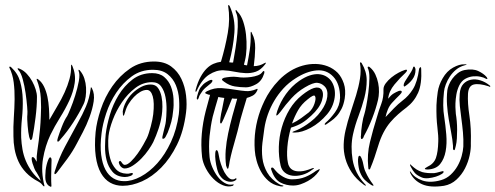

<svg xmlns="http://www.w3.org/2000/svg" viewBox="-20 -719 1917 743"><path d="M303 -315Q286 -280 263 -244.5Q240 -209 215 -181Q214 -179 210 -174.5Q206 -170 203 -171Q201 -173 202 -178Q203 -183 204 -186Q209 -202 219 -228Q229 -254 240 -270Q243 -275 252.5 -298Q262 -321 271 -349.5Q280 -378 285 -405Q290 -432 284 -445Q284 -445 284 -448V-449Q288 -449 290 -445Q301 -432 306.5 -415Q312 -398 313 -380Q314 -362 311.5 -344.5Q309 -327 303 -315ZM336 -377Q347 -356 342.5 -326.5Q338 -297 326.5 -266Q315 -235 300.5 -207.5Q286 -180 277 -163Q262 -134 240.5 -104.5Q219 -75 201 -52Q196 -45 192 -45Q190 -47 190.5 -50Q191 -53 192 -56Q208 -108 232 -152.5Q256 -197 282 -245Q299 -275 312.5 -306.5Q326 -338 331 -376Q331 -381 332 -381Q335 -381 336 -377ZM123 -344Q123 -307 117.5 -264Q112 -221 106 -190Q106 -188 104.5 -183Q103 -178 99 -177Q97 -177 95.5 -182Q94 -187 93 -189Q91 -197 89.5 -208.5Q88 -220 87 -232Q86 -244 85.5 -256Q85 -268 86 -277Q87 -283 85 -307Q83 -331 79 -359Q75 -387 68 -412.5Q61 -438 51 -448Q49 -450 48.5 -452.5Q48 -455 49 -455Q51 -455 53.5 -454Q56 -453 58 -452Q72 -446 84 -433Q96 -420 104.5 -404.5Q113 -389 118 -373Q123 -357 123 -344ZM179 0Q179 4 177 4Q176 4 173.5 2.5Q171 1 169 0Q161 -6 157.5 -17Q154 -28 156 -50Q156 -59 158 -70Q160 -81 163 -90.5Q166 -100 169 -105.5Q172 -111 175 -110Q180 -108 179.5 -97.5Q179 -87 179 -82Q178 -56 178 -35Q178 -14 179 0ZM122 -51Q117 -57 113 -67Q109 -77 106 -86.5Q103 -96 102.5 -103Q102 -110 105 -111Q110 -112 114.5 -105.5Q119 -99 122 -93Q121 -114 124.5 -135.5Q128 -157 130 -175Q133 -201 135 -221.5Q137 -242 138 -271Q140 -302 138 -339Q136 -376 122 -411Q121 -414 123 -414Q125 -414 126 -413Q127 -412 129 -411Q142 -401 150.5 -383.5Q159 -366 163.5 -344.5Q168 -323 169.5 -299.5Q171 -276 171 -255Q186 -282 202 -308.5Q218 -335 230 -361.5Q242 -388 249 -413.5Q256 -439 255 -464Q255 -468 256 -469Q257 -469 260 -464Q274 -431 269 -397.5Q264 -364 248.5 -330.5Q233 -297 212 -263.5Q191 -230 175 -197Q155 -155 146.5 -105Q138 -55 152 0V1Q151 2 151 2Q149 2 148 1Q147 1 147 0Q144 -4 140 -8Q136 -12 129 -16Q100 -31 81 -51Q62 -71 51.5 -94Q41 -117 36.5 -142Q32 -167 32 -192Q31 -228 33.5 -264.5Q36 -301 36.5 -335Q37 -369 33 -400.5Q29 -432 16 -458Q16 -460 16 -460Q18 -462 20 -461Q22 -460 23 -459Q49 -435 58 -403Q67 -371 68 -335Q69 -299 65 -261Q61 -223 62 -186Q63 -164 67 -141Q71 -118 80 -96.5Q89 -75 103.5 -55Q118 -35 138 -19Q134 -29 132 -33.5Q130 -38 122 -51Z M672 -277Q675 -304 673 -334Q671 -364 660.5 -389.5Q650 -415 628.5 -432Q607 -449 572 -449Q525 -449 490 -423.5Q455 -398 430 -360.5Q405 -323 391 -280.5Q377 -238 373 -203Q367 -155 371.5 -120Q376 -85 388 -62.5Q400 -40 418.5 -29Q437 -18 459 -18Q490 -17 524.5 -35.5Q559 -54 589 -87.5Q619 -121 641.5 -169.5Q664 -218 672 -277ZM350 -208Q354 -248 370 -296Q386 -344 414.5 -385Q443 -426 483 -453.5Q523 -481 576 -481Q616 -481 642 -462Q668 -443 682 -413.5Q696 -384 700 -349.5Q704 -315 700 -284Q691 -212 665 -159Q639 -106 604 -70.5Q569 -35 530 -17.5Q491 0 455 0Q428 0 406.5 -12Q385 -24 370.5 -49.5Q356 -75 350.5 -114.5Q345 -154 350 -208ZM462 -67Q457 -67 452 -70.5Q447 -74 444 -79Q441 -84 440 -89Q439 -94 444 -96Q447 -97 452 -89Q457 -81 463 -81Q473 -81 486.5 -94Q500 -107 512.5 -124.5Q525 -142 534.5 -159Q544 -176 548 -184Q552 -192 556 -204.5Q560 -217 563.5 -230Q567 -243 569.5 -255.5Q572 -268 573 -277Q578 -322 571 -346.5Q564 -371 548 -371Q536 -371 523 -363.5Q510 -356 498.5 -344Q487 -332 478 -317.5Q469 -303 465 -288Q460 -271 458 -271Q455 -271 455 -288Q458 -307 468 -325.5Q478 -344 493 -358.5Q508 -373 526 -382.5Q544 -392 563 -392Q582 -392 591.5 -378.5Q601 -365 605 -345.5Q609 -326 608.5 -305.5Q608 -285 606 -273Q602 -246 593.5 -220.5Q585 -195 573 -169Q567 -157 555 -139.5Q543 -122 527.5 -106Q512 -90 494.5 -78.5Q477 -67 462 -67ZM494 -48Q495 -42 484.5 -38Q474 -34 463 -34Q432 -35 415.5 -54Q399 -73 392.5 -99Q386 -125 386.5 -153Q387 -181 389 -200Q393 -233 405 -274Q417 -315 439 -351Q461 -387 493 -411.5Q525 -436 569 -436Q598 -436 615.5 -421Q633 -406 641.5 -384Q650 -362 651.5 -336.5Q653 -311 650 -290Q648 -267 643 -248Q638 -229 629 -206Q626 -199 621 -190Q616 -181 610 -182Q607 -183 608.5 -190Q610 -197 612.5 -207.5Q615 -218 618 -229.5Q621 -241 622 -251Q624 -268 624.5 -293.5Q625 -319 620.5 -343Q616 -367 604 -384Q592 -401 568 -401Q533 -401 503.5 -378.5Q474 -356 452 -323.5Q430 -291 416.5 -255.5Q403 -220 400 -193Q398 -177 399 -153Q400 -129 406.5 -105.5Q413 -82 428 -65Q443 -48 469 -47Q477 -46 484.5 -48.5Q492 -51 494 -48Z M1002 -444Q1003 -443 1003 -439.5Q1003 -436 1002 -434Q993 -405 971 -393Q949 -381 932 -381Q911 -381 889 -384.5Q867 -388 847 -403Q845 -405 842 -407Q839 -409 839 -411Q839 -414 842 -415.5Q845 -417 847 -418Q856 -420 870.5 -421.5Q885 -423 899 -421Q909 -419 923 -419Q937 -419 951.5 -421Q966 -423 978 -427.5Q990 -432 996 -441Q999 -445 1002 -444ZM1009 -475 1006 -470Q989 -448 970 -441.5Q951 -435 930 -436Q909 -437 887.5 -441.5Q866 -446 845 -447Q817 -448 789 -430Q761 -412 741 -367Q738 -361 737 -364.5Q736 -368 737 -371Q745 -401 756 -421Q767 -441 779.5 -453.5Q792 -466 806 -472Q820 -478 835 -480Q852 -537 861.5 -591.5Q871 -646 863 -695Q863 -699 863 -699Q865 -700 867 -698Q869 -696 869 -695Q891 -647 887 -592.5Q883 -538 867 -478Q872 -477 875 -477Q878 -477 882 -477Q887 -503 891.5 -532.5Q896 -562 898.5 -589Q901 -616 900 -638Q899 -660 893 -671Q890 -680 893 -680Q895 -680 896 -678Q897 -676 899 -674Q913 -660 921 -636Q929 -612 932 -585Q935 -558 934 -531.5Q933 -505 928 -485L924 -469Q927 -467 930 -467Q933 -467 936 -466Q942 -496 946.5 -526Q951 -556 950 -589Q950 -596 951 -596Q953 -596 954 -593Q955 -590 956 -588Q968 -566 967.5 -533Q967 -500 962 -463Q984 -463 1004 -475Q1009 -478 1009 -475ZM802 -407Q802 -402 796.5 -397Q791 -392 788 -390Q783 -386 776.5 -380.5Q770 -375 765 -369Q760 -361 755.5 -355Q751 -349 748 -338Q747 -336 745.5 -334.5Q744 -333 743 -334Q740 -337 743 -347Q747 -362 751 -371.5Q755 -381 766 -392Q770 -396 776 -400Q782 -404 788 -407Q794 -410 798 -410Q802 -410 802 -407ZM880 -5Q885 -7 884 -4Q883 -1 881 0Q863 6 843 -2Q823 -10 806 -27Q789 -44 777 -66.5Q765 -89 762 -111Q757 -158 761 -202Q765 -246 776 -289L793 -352Q787 -352 781 -355Q774 -357 774 -360Q774 -362 781 -366Q809 -380 837.5 -378Q866 -376 895 -371Q913 -368 931.5 -366.5Q950 -365 972 -374Q974 -376 976 -375Q978 -373 975 -368Q969 -355 958 -349Q947 -343 935 -340Q927 -314 921 -293.5Q915 -273 911 -259Q900 -211 885.5 -161.5Q871 -112 866 -78Q864 -67 862 -66Q860 -65 858 -70Q856 -75 855 -78Q851 -107 853.5 -138.5Q856 -170 863 -203Q870 -236 879 -269.5Q888 -303 898 -337Q893 -337 888 -337Q883 -337 878 -338Q870 -317 861.5 -296.5Q853 -276 845 -258Q844 -256 840.5 -248.5Q837 -241 835 -241Q831 -242 832 -250.5Q833 -259 833 -262Q835 -277 839.5 -297Q844 -317 848 -340Q843 -341 837 -341.5Q831 -342 825 -344Q819 -324 813.5 -305Q808 -286 803 -267Q795 -232 791 -192.5Q787 -153 791 -111Q793 -92 801.5 -72Q810 -52 822 -36Q834 -20 849.5 -11Q865 -2 880 -5ZM889 -27Q894 -31 895 -27.5Q896 -24 891 -21Q887 -18 880.5 -16.5Q874 -15 866 -16Q858 -17 849 -22Q840 -27 832 -38Q825 -47 820.5 -64Q816 -81 814 -97.5Q812 -114 813 -126Q814 -138 818 -138Q823 -138 825.5 -124Q828 -110 830 -101Q834 -85 841 -68Q848 -51 856 -41Q866 -28 874 -25.5Q882 -23 889 -27Z M1260 -408Q1268 -398 1272.5 -383Q1277 -368 1276 -350.5Q1275 -333 1268 -314Q1261 -295 1246 -277Q1217 -243 1182.5 -224.5Q1148 -206 1120 -206Q1103 -206 1120 -212Q1129 -215 1141.5 -221.5Q1154 -228 1168 -237.5Q1182 -247 1196.5 -260Q1211 -273 1223 -290Q1243 -318 1246.5 -344.5Q1250 -371 1236 -385Q1224 -397 1208 -398.5Q1192 -400 1160 -381Q1131 -364 1108 -339Q1085 -314 1065 -286Q1054 -272 1050.5 -272Q1047 -272 1053 -290Q1065 -325 1086.5 -355Q1108 -385 1138 -406Q1160 -421 1178.5 -427Q1197 -433 1212.5 -432Q1228 -431 1240 -424.5Q1252 -418 1260 -408ZM1314 -338Q1310 -314 1301.5 -297.5Q1293 -281 1282.5 -269.5Q1272 -258 1261.5 -251Q1251 -244 1243 -238Q1239 -235 1237 -237Q1235 -239 1240 -244Q1258 -259 1276.5 -284.5Q1295 -310 1296 -341Q1296 -394 1270 -422Q1244 -450 1205 -446.5Q1166 -443 1124 -416Q1097 -399 1076.5 -376.5Q1056 -354 1041 -328.5Q1026 -303 1016.5 -276Q1007 -249 1003 -222Q999 -196 995.5 -166Q992 -136 995.5 -107Q999 -78 1014 -51.5Q1029 -25 1061 -6Q1066 -3 1071.5 -2Q1077 -1 1077 0Q1077 2 1072 2.5Q1067 3 1061 1Q1036 -4 1018.5 -19.5Q1001 -35 990 -55Q979 -75 973 -97Q967 -119 966 -137Q960 -216 988 -293Q994 -309 1003.5 -329Q1013 -349 1027 -369.5Q1041 -390 1060 -409.5Q1079 -429 1103 -444Q1126 -458 1151 -465Q1176 -472 1201 -471.5Q1226 -471 1248 -462.5Q1270 -454 1287 -437Q1302 -421 1310.5 -396Q1319 -371 1314 -338ZM1223 -374Q1235 -360 1226 -330.5Q1217 -301 1184 -271Q1166 -254 1149 -243.5Q1132 -233 1106 -225Q1095 -187 1092 -150Q1089 -113 1094 -90Q1095 -81 1100.5 -72.5Q1106 -64 1116.5 -59.5Q1127 -55 1144 -56Q1161 -57 1186 -67Q1193 -70 1194.5 -68.5Q1196 -67 1188 -62Q1170 -48 1150 -42.5Q1130 -37 1112.5 -39Q1095 -41 1082.5 -51Q1070 -61 1066 -78Q1058 -113 1059 -151Q1060 -189 1070.5 -226Q1081 -263 1100.5 -295.5Q1120 -328 1149 -351Q1203 -394 1223 -374ZM1213 -55Q1206 -45 1195.5 -35.5Q1185 -26 1171.5 -18.5Q1158 -11 1143.5 -6Q1129 -1 1114 -1Q1088 -1 1065.5 -12.5Q1043 -24 1031 -59Q1029 -63 1029 -66.5Q1029 -70 1031 -70Q1035 -72 1039 -67.5Q1043 -63 1047 -58Q1058 -45 1075.5 -35Q1093 -25 1109 -25Q1139 -25 1161 -34Q1183 -43 1203 -58Q1208 -61 1214.5 -64Q1221 -67 1213 -55ZM1199 -347Q1195 -355 1170 -334Q1147 -316 1133.5 -292.5Q1120 -269 1110 -241Q1129 -250 1145 -261.5Q1161 -273 1175 -284Q1190 -297 1197 -318Q1204 -339 1199 -347Z M1443 -333Q1435 -299 1420.5 -261.5Q1406 -224 1388 -192Q1388 -190 1385.5 -185.5Q1383 -181 1379 -181Q1377 -181 1376.5 -187Q1376 -193 1377 -195Q1377 -211 1381 -237.5Q1385 -264 1391 -281Q1393 -287 1397.5 -310Q1402 -333 1405.5 -361.5Q1409 -390 1409.5 -416.5Q1410 -443 1403 -456V-460Q1407 -463 1412 -458Q1425 -447 1432.5 -431Q1440 -415 1443.5 -397.5Q1447 -380 1446.5 -363Q1446 -346 1443 -333ZM1482 -337Q1493 -351 1503 -357Q1513 -363 1523 -367Q1524 -367 1528 -368Q1532 -369 1534 -366Q1536 -363 1533 -359Q1530 -355 1528 -353Q1521 -346 1512.5 -337.5Q1504 -329 1497 -321Q1487 -310 1481 -295.5Q1475 -281 1472 -266Q1489 -284 1504.5 -300Q1520 -316 1538 -330Q1561 -347 1578 -374Q1595 -401 1602 -453Q1604 -458 1607 -459Q1610 -460 1610 -452Q1613 -394 1598 -360Q1583 -326 1553 -303Q1537 -291 1521 -277Q1505 -263 1490.5 -246Q1476 -229 1464 -206Q1452 -183 1443 -153Q1436 -130 1429 -109.5Q1422 -89 1414 -70Q1412 -63 1408 -63Q1405 -64 1405 -73Q1400 -121 1411.5 -168.5Q1423 -216 1439 -267Q1446 -292 1455.5 -317Q1465 -342 1464 -374Q1464 -385 1473 -397Q1482 -409 1495 -419.5Q1508 -430 1522 -437.5Q1536 -445 1546 -448Q1555 -451 1555 -447Q1555 -443 1549 -437Q1528 -418 1506.5 -392Q1485 -366 1482 -337ZM1395 -1Q1394 0 1393.5 -0.5Q1393 -1 1388 -4Q1358 -26 1341 -52Q1324 -78 1316.5 -105.5Q1309 -133 1310 -160.5Q1311 -188 1317 -214Q1325 -249 1336.5 -283.5Q1348 -318 1358 -350.5Q1368 -383 1373 -414.5Q1378 -446 1373 -475Q1373 -477 1376 -478Q1377 -478 1378 -476.5Q1379 -475 1380 -474Q1399 -442 1399 -408.5Q1399 -375 1390 -340.5Q1381 -306 1367.5 -270.5Q1354 -235 1346 -199Q1336 -153 1344.5 -101Q1353 -49 1391 -8Q1393 -5 1395 -4Q1397 -3 1395 -1ZM1425 0Q1423 0 1421 -1L1417 -3Q1403 -12 1392 -22.5Q1381 -33 1373 -53Q1370 -60 1368 -71.5Q1366 -83 1365.5 -93Q1365 -103 1366.5 -110Q1368 -117 1372 -116Q1375 -116 1378.5 -108Q1382 -100 1384 -92Q1386 -81 1388.5 -71Q1391 -61 1395 -53Q1406 -28 1424 -5Q1426 0 1425 0ZM1588 -449Q1588 -428 1576 -412Q1564 -396 1547 -385Q1544 -383 1543 -385.5Q1542 -388 1542 -389Q1542 -395 1547 -403.5Q1552 -412 1558.5 -421.5Q1565 -431 1571 -441Q1577 -451 1579 -459Q1582 -464 1585 -459Q1588 -454 1588 -449Z M1711 -369Q1712 -378 1717 -390.5Q1722 -403 1730.5 -414.5Q1739 -426 1751 -435.5Q1763 -445 1778 -448Q1810 -454 1831 -444Q1852 -434 1863 -421Q1867 -415 1866 -414Q1864 -412 1859 -415Q1853 -419 1839.5 -422Q1826 -425 1810.5 -423.5Q1795 -422 1780.5 -414Q1766 -406 1757 -388Q1749 -371 1746 -353Q1743 -335 1742.5 -319.5Q1742 -304 1743 -293Q1744 -282 1744 -278Q1746 -267 1747.5 -250.5Q1749 -234 1749 -217Q1749 -200 1748 -183.5Q1747 -167 1744 -155Q1743 -152 1741.5 -145Q1740 -138 1738 -138Q1733 -138 1733 -145Q1733 -152 1733 -155Q1731 -180 1726 -205.5Q1721 -231 1716.5 -258Q1712 -285 1710 -312.5Q1708 -340 1711 -369ZM1676 -171Q1677 -191 1672.5 -227.5Q1668 -264 1669 -312Q1670 -337 1674 -363.5Q1678 -390 1693 -416Q1709 -444 1733.5 -457.5Q1758 -471 1776 -470Q1779 -470 1782 -470Q1785 -470 1785 -469Q1785 -467 1784 -467.5Q1783 -468 1777 -466Q1759 -461 1745 -449.5Q1731 -438 1721 -423Q1711 -408 1705 -392Q1699 -376 1698 -363Q1692 -308 1699 -267Q1704 -234 1707 -198.5Q1710 -163 1704.5 -133.5Q1699 -104 1683.5 -84.5Q1668 -65 1636 -63Q1633 -63 1628.5 -63.5Q1624 -64 1624 -66Q1624 -68 1633 -73Q1659 -85 1667 -108Q1675 -131 1676 -171ZM1570 -53Q1584 -31 1614.5 -20.5Q1645 -10 1687 -22Q1708 -28 1724 -43Q1740 -58 1750.5 -76.5Q1761 -95 1766.5 -115Q1772 -135 1773 -152Q1774 -180 1771.5 -207Q1769 -234 1765.5 -259.5Q1762 -285 1759.5 -309Q1757 -333 1759 -356Q1761 -381 1773 -394Q1785 -407 1802.5 -410.5Q1820 -414 1839 -408Q1858 -402 1874 -389Q1878 -387 1877 -384Q1877 -382 1875 -383Q1873 -384 1871 -385Q1834 -397 1813.5 -392Q1793 -387 1791 -356Q1789 -320 1796.5 -271.5Q1804 -223 1802 -164Q1803 -144 1797.5 -118Q1792 -92 1779.5 -67.5Q1767 -43 1746.5 -24Q1726 -5 1698 0Q1645 8 1613.5 -6Q1582 -20 1568 -49Q1566 -55 1566 -56H1567Q1567 -56 1570 -53ZM1614 -53Q1633 -48 1660 -49Q1669 -50 1682 -54Q1695 -58 1696 -56Q1699 -52 1690 -46Q1681 -40 1667 -35.5Q1653 -31 1638 -29.5Q1623 -28 1613 -32Q1594 -40 1585.5 -49.5Q1577 -59 1570 -73L1568 -77Q1566 -81 1567 -82Q1568 -83 1570 -82Q1571 -81 1571 -80Q1583 -69 1591.5 -63.5Q1600 -58 1614 -53Z"/></svg>

Font: mr_AkronimG
Style: Regular
Weight: 400
Version: Version 1.002 April 14, 2020